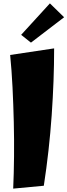

<svg xmlns="http://www.w3.org/2000/svg" viewBox="-20 -1102 399 1135"><path d="M239 -4 58 13Q62 -76 63 -176.5Q64 -277 61.5 -381Q59 -485 54 -586Q49 -687 40 -777L300 -816Q300 -628 285.5 -420Q271 -212 239 -4ZM163 -850 105 -896 275 -1082 359 -1000Z"/></svg>

Font: Marhey
Style: Bold
Weight: 700
Designer: Nur Syamsi & Bustanul Arifin
Foundry: Namelatype
Version: Version 1.000